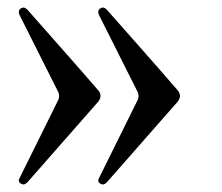

<svg xmlns="http://www.w3.org/2000/svg" viewBox="-20 -497 590 510"><path d="M36 -9Q30 -12 30 -17Q30 -20 32 -24L133 -228Q137 -235 137 -242Q137 -249 133 -256L32 -457Q30 -461 30 -465Q30 -472 36 -475Q40 -477 42 -477Q47 -477 53 -471Q84 -436 147.5 -364Q211 -292 241 -257Q247 -250 247 -242Q247 -235 241 -227Q210 -192 147 -120Q84 -48 53 -13Q47 -7 42 -7Q40 -7 36 -9ZM247 -9Q241 -12 241 -17Q241 -20 243 -24L344 -228Q348 -235 348 -242Q348 -249 344 -256L243 -457Q241 -461 241 -465Q241 -472 247 -475Q251 -477 253 -477Q258 -477 264 -471Q295 -436 358.5 -364Q422 -292 452 -257Q458 -250 458 -242Q458 -235 452 -227Q421 -192 358 -120Q295 -48 264 -13Q258 -7 253 -7Q251 -7 247 -9Z"/></svg>

Font: Shippori Mincho B1
Style: Regular
Weight: 400
Designer: FONTDASU
Foundry: FONTDASU / Google Inc. / but / Adobe
Version: Version 3.110; ttfautohint (v1.8.3)